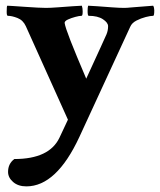

<svg xmlns="http://www.w3.org/2000/svg" viewBox="-20 -453 571 686"><path d="M74.2 212.9Q44.9 212.9 26.9 197.3Q8.8 181.6 8.8 161.1Q8.8 131.8 31.2 115.2Q156.2 115.2 192.4 39.1L222.7 -25.4L72.3 -359.4Q62.5 -380.9 42.5 -388.7Q22.5 -396.5 7.8 -396.5Q3.9 -396.5 3.9 -411.1Q3.9 -430.7 5.9 -432.6Q9.8 -432.6 24.9 -431.6Q40 -430.7 67.4 -428.7Q94.7 -426.8 113.8 -425.8Q132.8 -424.8 144.5 -424.8Q159.2 -424.8 186.5 -426.8Q213.9 -428.7 239.7 -430.7Q265.6 -432.6 272.5 -432.6Q275.4 -423.8 275.4 -412.1Q275.4 -396.5 271.5 -396.5Q263.7 -396.5 249 -392.6Q234.4 -388.7 222.7 -383.3Q210.9 -377.9 210.9 -371.1Q212.9 -356.4 231.9 -307.6Q251 -258.8 288.1 -171.9Q321.3 -244.1 339.4 -283.7Q357.4 -323.2 360.4 -330.1Q366.2 -343.8 366.2 -359.4Q366.2 -372.1 347.7 -384.3Q329.1 -396.5 296.9 -396.5Q293 -396.5 293 -414.1Q293 -420.9 293.5 -425.3Q293.9 -429.7 294.9 -432.6Q302.7 -432.6 327.6 -430.7Q352.5 -428.7 379.9 -426.8Q407.2 -424.8 422.9 -424.8Q433.6 -424.8 447.3 -426.3Q460.9 -427.7 477.5 -428.7L527.3 -432.6Q531.2 -425.8 531.2 -416Q531.2 -396.5 527.3 -396.5Q517.6 -396.5 500.5 -392.1Q483.4 -387.7 467.3 -379.4Q451.2 -371.1 445.3 -357.4L263.7 36.1Q181.6 212.9 74.2 212.9Z"/></svg>

Font: Crimson Text
Style: Bold
Weight: 700
Designer: Sebastian Kosch
Foundry: Sebastian Kosch
Version: Version 1.100